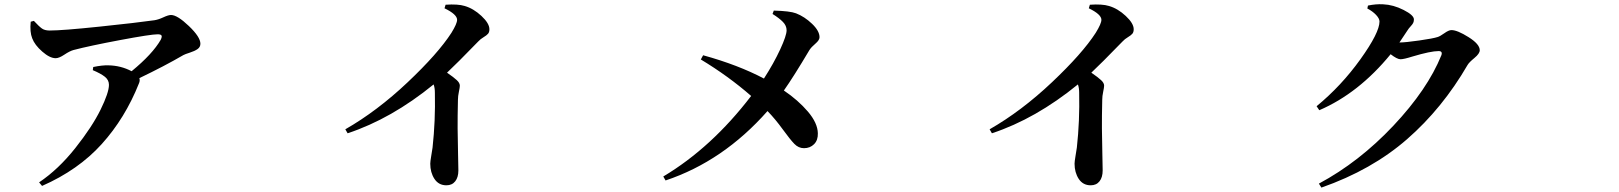

<svg xmlns="http://www.w3.org/2000/svg" viewBox="-20 -813 7540 894"><path d="M123 -711.9 137.7 -715.8Q162.1 -689.5 175.3 -680.2Q188.5 -670.9 210.9 -670.9Q270.5 -670.9 443.4 -689Q616.2 -707 699.2 -718.8Q717.8 -721.7 740.7 -732.4Q763.7 -743.2 776.4 -743.2Q805.7 -743.2 859.4 -691.9Q913.1 -640.6 913.1 -609.4Q913.1 -593.8 899.9 -584.5Q886.7 -575.2 863.8 -567.9Q840.8 -560.5 834 -556.6Q745.1 -504.9 628.9 -449.2Q632.8 -437.5 627 -424.8Q562.5 -262.7 453.6 -142.1Q344.7 -21.5 175.8 52.7L162.1 36.1Q252 -24.4 330.6 -123.5Q409.2 -222.7 448.2 -302.2Q487.3 -381.8 487.3 -418Q487.3 -440.4 468.3 -455.6Q449.2 -470.7 412.1 -486.3L414.1 -501Q457 -509.8 484.4 -508.8Q543 -507.8 592.8 -481.4Q690.4 -561.5 728.5 -627.9Q735.4 -642.6 731.9 -647.9Q728.5 -653.3 713.9 -653.3Q682.6 -653.3 539.6 -626.5Q396.5 -599.6 322.3 -580.1Q304.7 -575.2 279.8 -558.6Q254.9 -542 239.3 -542Q211.9 -542 176.8 -572.8Q141.6 -603.5 129.9 -634.8Q118.2 -664.1 123 -711.9Z M2049.8 -774.4 2054.7 -791Q2112.3 -794.9 2143.6 -785.2Q2184.6 -773.4 2221.7 -738.8Q2258.8 -704.1 2258.8 -676.8Q2258.8 -663.1 2252.4 -655.8Q2246.1 -648.4 2231.4 -639.6Q2216.8 -630.9 2207 -620.1Q2104.5 -514.6 2061.5 -474.6Q2092.8 -453.1 2106.9 -439.9Q2121.1 -426.8 2121.1 -414.1Q2121.1 -406.2 2116.7 -385.7Q2112.3 -365.2 2112.3 -348.6Q2110.4 -267.6 2110.8 -214.8Q2111.3 -162.1 2112.8 -97.7Q2114.3 -33.2 2114.3 -19.5Q2114.3 12.7 2099.6 31.2Q2085 49.8 2058.6 49.8Q2022.5 49.8 2002.9 20Q1983.4 -9.8 1983.4 -50.8Q1983.4 -60.5 1987.8 -86.4Q1992.2 -112.3 1994.1 -126Q2007.8 -250 2004.9 -380.9Q2004.9 -404.3 1999 -419.9Q1802.7 -259.8 1598.6 -192.4L1587.9 -210.9Q1736.3 -295.9 1877.9 -429.7Q2019.5 -563.5 2082 -660.2Q2108.4 -703.1 2108.4 -720.7Q2108.4 -746.1 2049.8 -774.4Z M3577.1 -748 3583 -763.7Q3658.2 -761.7 3686.5 -751Q3726.6 -735.4 3761.2 -702.1Q3795.9 -668.9 3795.9 -639.6Q3795.9 -626 3776.9 -609.9Q3757.8 -593.8 3749 -580.1Q3674.8 -455.1 3629.9 -391.6Q3696.3 -346.7 3741.7 -293.5Q3787.1 -240.2 3788.1 -192.4Q3789.1 -160.2 3770.5 -141.6Q3752 -123 3723.6 -123Q3698.2 -123 3678.7 -143.1Q3659.2 -163.1 3624.5 -210.9Q3589.8 -258.8 3553.7 -295.9Q3347.7 -62.5 3079.1 27.3L3068.4 8.8Q3293.9 -126 3477.5 -366.2Q3371.1 -459 3243.2 -536.1L3253.9 -555.7Q3417 -510.7 3537.1 -447.3Q3583 -518.6 3612.8 -583Q3642.6 -647.5 3642.6 -671.9Q3642.6 -693.4 3625.5 -710.9Q3608.4 -728.5 3577.1 -748Z M5049.8 -774.4 5054.7 -791Q5112.3 -794.9 5143.6 -785.2Q5184.6 -773.4 5221.7 -738.8Q5258.8 -704.1 5258.8 -676.8Q5258.8 -663.1 5252.4 -655.8Q5246.1 -648.4 5231.4 -639.6Q5216.8 -630.9 5207 -620.1Q5104.5 -514.6 5061.5 -474.6Q5092.8 -453.1 5106.9 -439.9Q5121.1 -426.8 5121.1 -414.1Q5121.1 -406.2 5116.7 -385.7Q5112.3 -365.2 5112.3 -348.6Q5110.4 -267.6 5110.8 -214.8Q5111.3 -162.1 5112.8 -97.7Q5114.3 -33.2 5114.3 -19.5Q5114.3 12.7 5099.6 31.2Q5085 49.8 5058.6 49.8Q5022.5 49.8 5002.9 20Q4983.4 -9.8 4983.4 -50.8Q4983.4 -60.5 4987.8 -86.4Q4992.2 -112.3 4994.1 -126Q5007.8 -250 5004.9 -380.9Q5004.9 -404.3 4999 -419.9Q4802.7 -259.8 4598.6 -192.4L4587.9 -210.9Q4736.3 -295.9 4877.9 -429.7Q5019.5 -563.5 5082 -660.2Q5108.4 -703.1 5108.4 -720.7Q5108.4 -746.1 5049.8 -774.4Z M6496.1 -615.2Q6523.4 -615.2 6588.4 -624.5Q6653.3 -633.8 6673.8 -640.6Q6684.6 -643.6 6705.1 -658.2Q6725.6 -672.9 6738.3 -672.9Q6765.6 -672.9 6817.9 -640.1Q6870.1 -607.4 6870.1 -579.1Q6870.1 -563.5 6845.2 -543Q6820.3 -522.5 6813.5 -510.7Q6696.3 -308.6 6531.7 -165Q6367.2 -21.5 6132.8 60.5L6121.1 42Q6308.6 -58.6 6467.8 -227.5Q6627 -396.5 6691.4 -555.7Q6698.2 -575.2 6678.7 -575.2Q6641.6 -575.2 6556.6 -549.8Q6516.6 -537.1 6501 -537.1Q6485.4 -537.1 6455.1 -560.5Q6306.6 -378.9 6123 -299.8L6110.4 -318.4Q6225.6 -413.1 6314.5 -537.1Q6403.3 -661.1 6403.3 -712.9Q6403.3 -726.6 6387.2 -743.7Q6371.1 -760.7 6346.7 -773.4L6349.6 -787.1Q6386.7 -794.9 6419.9 -793Q6467.8 -791 6515.6 -766.6Q6563.5 -742.2 6563.5 -722.7Q6563.5 -712.9 6560.1 -706.1Q6556.6 -699.2 6547.9 -689.9Q6539.1 -680.7 6533.2 -670.9Q6527.3 -662.1 6496.1 -615.2Z"/></svg>

Font: Bpmf Zihi Serif Bold
Style: Bold
Weight: 700
Foundry: But Ko
Version: Version 1.320